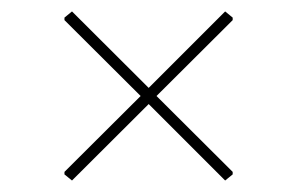

<svg xmlns="http://www.w3.org/2000/svg" viewBox="-20 -438 520 336"><path d="M387.2 -402.8 253.9 -270 387.2 -137.2V-132.8L374 -122.1L240.2 -255.9L106 -122.1L92.8 -132.8V-137.2L226.1 -270L92.8 -402.8V-407.2L106 -418L240.2 -284.2L374 -418L387.2 -407.2Z"/></svg>

Font: Datalegreya
Style: Gradient
Weight: 400
Designer: Figs Lab
Foundry: Figs Lab
Version: Version 1.002;PS 001.002;hotconv 1.0.70;makeotf.lib2.5.58329